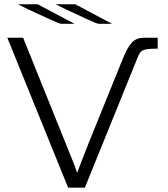

<svg xmlns="http://www.w3.org/2000/svg" viewBox="-20 -871 786 896"><path d="M14.2 -694.8H87.9L327.1 -101.1L339.8 -64.9L396 -209L555.2 -602.1Q576.2 -652.8 596.7 -673.8Q617.2 -694.8 650.9 -694.8H715.8V-644H714.8Q663.1 -644 647.5 -636.5Q631.8 -628.9 624 -606.9L376 4.9H297.9ZM64 -851.1H155.8L328.1 -759.8H266.1Q258.3 -759.8 207.8 -783Q157.2 -806.2 109.9 -828.1ZM238.8 -851.1H331.1L502.9 -759.8H440.9Q433.1 -759.8 382.6 -783Q332 -806.2 286.1 -828.1Z"/></svg>

Font: CMU Bright
Style: Roman
Weight: 500
Version: Version 0.7.0